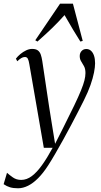

<svg xmlns="http://www.w3.org/2000/svg" viewBox="-84 -788 554 1056"><path d="M77.5 -434Q74 -456 69 -465.2Q64 -474.5 53 -474.5Q42.5 -474.5 32.2 -468Q22 -461.5 11 -451L3.5 -465.5Q13.5 -478.5 28.2 -490.8Q43 -503 59.8 -511Q76.5 -519 93 -519Q113.5 -519 124.5 -510.5Q135.5 -502 140.5 -487Q145.5 -472 148.5 -452.5Q155 -410 161.2 -367.8Q167.5 -325.5 173.8 -283.2Q180 -241 186.5 -198.8Q193 -156.5 200 -114L219 3L263 -84Q300 -157.5 324 -207.5Q348 -257.5 361.5 -290.8Q375 -324 380.5 -346.2Q386 -368.5 386 -386Q386 -409.5 378 -424Q370 -438.5 362.2 -450.8Q354.5 -463 354.5 -480Q354.5 -496.5 364.8 -507.5Q375 -518.5 390.5 -518.5Q405.5 -518.5 416.2 -509Q427 -499.5 433 -482Q439 -464.5 439 -440Q439 -419 433 -388.8Q427 -358.5 413.8 -320.5Q400.5 -282.5 377.5 -236.5Q364.5 -210 346.2 -174.8Q328 -139.5 307 -99.8Q286 -60 263.8 -20Q241.5 20 220.5 56.5Q199.5 93 181 121.5Q154 163.5 126.2 191.5Q98.5 219.5 70.5 233.5Q42.5 247.5 15.5 247.5Q-10.5 247.5 -28.5 242.2Q-46.5 237 -64 225L-45.5 162.5Q-32 174.5 -12.8 188Q6.5 201.5 32.5 201.5Q63 201.5 91 180.5Q119 159.5 147.2 120Q175.5 80.5 205.5 25H157ZM122 -559.5 110 -566.5 246.5 -768H317L371 -563L358 -559.5Q338 -591.5 317.8 -624.8Q297.5 -658 271 -705Q239 -669 205.2 -636Q171.5 -603 122 -559.5Z"/></svg>

Font: Merriweather 144pt Light
Style: Italic
Weight: 300
Italic angle: -7.8°
Version: Version 2.101